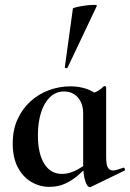

<svg xmlns="http://www.w3.org/2000/svg" viewBox="-20 -751 532 785"><path d="M182 13Q142 13 107.5 -7.5Q73 -28 52.5 -67.5Q32 -107 32 -164Q32 -220 51.5 -263Q71 -306 104.5 -336.5Q138 -367 180.5 -382.5Q223 -398 268 -398Q306 -398 337 -386.5Q368 -375 393 -352L320 -288Q320 -314 310.5 -334Q301 -354 283.5 -365.5Q266 -377 242 -377Q208 -377 184 -353.5Q160 -330 147.5 -290Q135 -250 135 -198Q135 -123 161 -81.5Q187 -40 233 -40Q253 -40 271.5 -46.5Q290 -53 307 -63.5Q324 -74 337 -84L345 -77Q324 -56 300 -35Q276 -14 247 -0.5Q218 13 182 13ZM347 14Q337 14 328.5 -11Q320 -36 320 -82V-359Q348 -366 367 -373Q386 -380 404 -398Q406 -400 410 -398.5Q414 -397 414 -394V-109Q414 -78 421 -66Q428 -54 442 -54Q449 -54 459.5 -57Q470 -60 483 -65Q487 -67 490 -61.5Q493 -56 490 -54L352 13Q350 14 347 14ZM256 -474Q255 -471 249.5 -472.5Q244 -474 245 -476L278 -716Q280 -719 295.5 -722.5Q311 -726 330.5 -728.5Q350 -731 364 -731Q378 -731 376 -727Z"/></svg>

Font: Cormorant Infant Light
Style: Regular
Weight: 300
Designer: Christian Thalmann (Catharsis Fonts)
Foundry: Catharsis Fonts
Version: Version 4.001